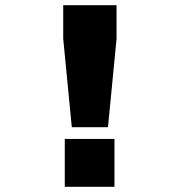

<svg xmlns="http://www.w3.org/2000/svg" viewBox="-20 -718 690 738"><path d="M256 -229 223 -569V-698H428V-569L395 -229ZM229 0V-184H420V0Z"/></svg>

Font: Azeret Mono ExtraBold
Style: Regular
Weight: 800
Designer: Martin Vácha
Foundry: Displaay
Version: Version 1.002